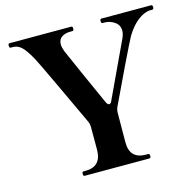

<svg xmlns="http://www.w3.org/2000/svg" viewBox="-107 -851 982 963"><g transform="rotate(-15 384.0 -370.0)"><path d="M216 0Q209 0 209 -12Q209 -23 216 -23H227Q309 -23 310 -109V-231Q310 -244 304 -257Q267 -337 203 -473Q139 -609 127 -631Q98 -683 78.5 -700Q59 -717 36 -717H24Q17 -717 17 -729Q17 -740 24 -740H345Q352 -740 352 -729Q352 -717 345 -717H333Q307 -717 289 -705Q271 -693 271 -667Q271 -653 279 -631Q284 -618 331.5 -512Q379 -406 414 -328Q421 -315 428 -315Q432 -315 436 -318.5Q440 -322 442 -328L502 -456L578 -618Q587 -639 587 -655Q587 -684 563 -700.5Q539 -717 511 -717H501Q494 -717 494 -729Q494 -740 501 -740H759Q767 -740 767 -729Q767 -717 759 -717H750Q721 -717 687 -692.5Q653 -668 623 -619Q611 -598 554 -480Q497 -362 464 -291Q458 -278 458 -265L457 -109Q457 -23 541 -23H552Q560 -23 560 -12Q560 0 552 0Z"/></g></svg>

Font: Shippori Mincho B1 ExtraBold
Style: Regular
Weight: 800
Designer: FONTDASU
Foundry: FONTDASU / Google Inc. / but / Adobe
Version: Version 3.110; ttfautohint (v1.8.3)